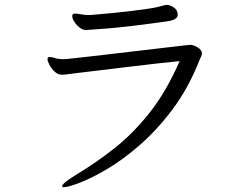

<svg xmlns="http://www.w3.org/2000/svg" viewBox="-20 -729 1040 792"><path d="M352 -667Q360 -668 386 -670Q412 -672 447.5 -675.5Q483 -679 520 -683.5Q557 -688 588 -692.5Q619 -697 634 -701Q656 -707 660 -708Q664 -709 667 -709Q680 -709 696.5 -698.5Q713 -688 713 -668Q713 -647 670 -641Q642 -637 600 -631.5Q558 -626 511.5 -620.5Q465 -615 421.5 -611.5Q378 -608 347 -606Q344 -606 341 -605.5Q338 -605 335 -605Q322 -605 309 -615Q296 -625 287 -638.5Q278 -652 278 -663Q278 -669 283 -672Q285 -673 290 -673Q299 -673 314 -670Q329 -667 345 -667ZM249 -485Q253 -485 283 -488.5Q313 -492 358.5 -497Q404 -502 457.5 -508.5Q511 -515 564 -521Q617 -527 662 -532.5Q707 -538 734.5 -541Q762 -544 764 -544Q779 -544 796 -533Q813 -522 813 -510Q813 -503 809.5 -496Q806 -489 802 -479Q757 -365 692.5 -279Q628 -193 557.5 -131.5Q487 -70 421.5 -31.5Q356 7 308.5 25Q261 43 244 43Q236 43 236 39Q236 28 292 -7Q374 -56 451 -116.5Q528 -177 597 -264Q666 -351 721 -477Q680 -473 622.5 -466.5Q565 -460 503.5 -452.5Q442 -445 387.5 -438.5Q333 -432 296 -427.5Q259 -423 253 -422Q247 -421 242 -421Q237 -421 233 -421Q219 -421 205.5 -433.5Q192 -446 184 -461.5Q176 -477 176 -485Q176 -493 183 -494H185Q193 -494 206.5 -489.5Q220 -485 242 -485Z"/></svg>

Font: Moon Stars Kai T HW
Style: Regular
Weight: 400
Designer: GuiWonder
Version: Version 1.101